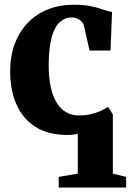

<svg xmlns="http://www.w3.org/2000/svg" viewBox="-20 -574 566 832"><path d="M234.5 238.5V192.5L317 178.5V6Q306.5 8 295.8 9.5Q285 11 274.5 11Q188.5 11 133.2 -24.5Q78 -60 51 -122.2Q24 -184.5 24 -264Q24 -329.5 43.5 -382.8Q63 -436 99.5 -474.2Q136 -512.5 186.8 -533Q237.5 -553.5 300 -553.5Q344.5 -553.5 375.5 -546.8Q406.5 -540 428 -532.2Q449.5 -524.5 465.5 -522L459 -355H368L344 -461.5Q341.5 -472.5 333.5 -480.8Q325.5 -489 314.5 -493.8Q303.5 -498.5 292 -498.5Q262 -498.5 239.5 -478.5Q217 -458.5 204.2 -413.5Q191.5 -368.5 191 -293Q191 -236.5 200.2 -195.2Q209.5 -154 226.8 -127Q244 -100 268.2 -86.8Q292.5 -73.5 321.5 -73.5Q347 -73.5 370.2 -78.5Q393.5 -83.5 413.5 -92.2Q433.5 -101 448 -111L469 -78.5V178.5L526.5 192.5V238.5Z"/></svg>

Font: Merriweather 60pt ExtraBold
Style: Regular
Weight: 800
Version: Version 2.100